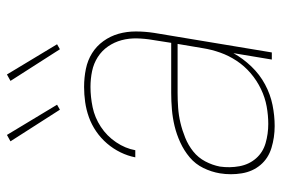

<svg xmlns="http://www.w3.org/2000/svg" viewBox="-146 -638 793 540"><g transform="rotate(-90 250.0 -368.5)"><path d="M165 8Q133 8 103.5 -1Q74 -10 55.5 -32Q37 -54 32 -84.5Q27 -115 32 -146Q36 -170 47 -192.5Q58 -215 77 -231Q96 -247 119 -257.5Q142 -268 165 -273.5Q188 -279 211.5 -281Q235 -283 258 -283H399L407 -334Q411 -357 411.5 -379.5Q412 -402 406.5 -422.5Q401 -443 389 -460.5Q377 -478 359 -489.5Q341 -501 319.5 -505.5Q298 -510 275 -510Q247 -510 218 -504Q189 -498 163 -481Q137 -464 119.5 -438Q102 -412 97 -384H77Q81 -405 91 -425.5Q101 -446 116 -463.5Q131 -481 150 -494Q169 -507 190 -514.5Q211 -522 232.5 -525Q254 -528 275 -528Q301 -528 325.5 -523Q350 -518 370 -505.5Q390 -493 404 -473.5Q418 -454 424.5 -431Q431 -408 431 -382.5Q431 -357 427 -331L372 0H352L370 -108Q355 -81 332.5 -57.5Q310 -34 282 -19Q254 -4 224 2Q194 8 165 8ZM171 -10Q195 -10 220 -14.5Q245 -19 269 -30.5Q293 -42 313.5 -59.5Q334 -77 348.5 -99Q363 -121 371.5 -145Q380 -169 384 -194L396 -265H258Q238 -265 216.5 -263.5Q195 -262 174 -257Q153 -252 132 -243.5Q111 -235 93.5 -221Q76 -207 65.5 -187Q55 -167 51 -146Q47 -118 52 -91Q57 -64 74 -44.5Q91 -25 117 -17.5Q143 -10 171 -10ZM381 -596 292 -735 310 -745 395 -604ZM211 -596 122 -735 140 -745 225 -604Z"/></g></svg>

Font: Iosevka SS04 Thin
Style: Italic
Weight: 100
Italic angle: -9°
Monospace: yes
Designer: Belleve Invis
Foundry: Belleve Invis
Version: Version 19.0.0; ttfautohint (v1.8.4)